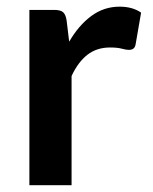

<svg xmlns="http://www.w3.org/2000/svg" viewBox="-20 -542 448 562"><path d="M66 0V-513H138.5Q157.5 -513 165 -506Q172.5 -499 175 -482L182.5 -420Q210 -467.5 247 -495Q284 -522.5 330 -522.5Q368 -522.5 393 -505L377 -412.5Q375.5 -403.5 370.5 -399.8Q365.5 -396 357 -396Q349.5 -396 336.5 -399.5Q323.5 -403 302 -403Q263.5 -403 236 -381.8Q208.5 -360.5 189.5 -319.5V0Z"/></svg>

Font: LatoHex
Style: Bold
Weight: 700
Designer: Lukasz Dziedzic
Foundry: tyPoland Lukasz Dziedzic
Version: Version 1.104; Western+Polish opensource